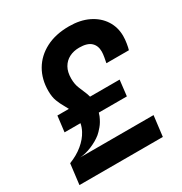

<svg xmlns="http://www.w3.org/2000/svg" viewBox="-172 -870 947 998"><g transform="rotate(-30 301.0 -371.0)"><path d="M17.5 0 32.5 -122.5Q81 -141.5 115.2 -170Q149.5 -198.5 167.5 -232.5Q179 -254 183 -276H87.5L99 -370.5H168Q161.5 -383.5 154 -396.5Q141.5 -417.5 131.8 -442.8Q122 -468 122 -504.5Q122 -574 153.2 -627.5Q184.5 -681 243 -711.5Q301.5 -742 382.5 -742Q449.5 -742 498.8 -718Q548 -694 575 -652.2Q602 -610.5 602 -557.5Q602 -537 598.2 -514Q594.5 -491 590.5 -478.5H455.5Q458 -490.5 461.5 -510Q465 -529.5 465 -544Q465 -579 443 -599.2Q421 -619.5 373 -619.5Q339.5 -619.5 313.2 -606Q287 -592.5 272 -566.2Q257 -540 257 -500.5Q257 -466.5 267.8 -441.2Q278.5 -416 289 -390Q292.5 -381 295 -370.5H472.5L461.5 -276H293Q290.5 -266.5 287 -258Q274 -227.5 257 -207.5Q240 -187.5 228 -177.5Q201.5 -156 163.5 -140.2Q125.5 -124.5 92.5 -122.5H533L518 0Z"/></g></svg>

Font: Spline Sans Mono SemiBold
Style: Italic
Weight: 600
Italic angle: -4°
Monospace: yes
Version: Version 1.004